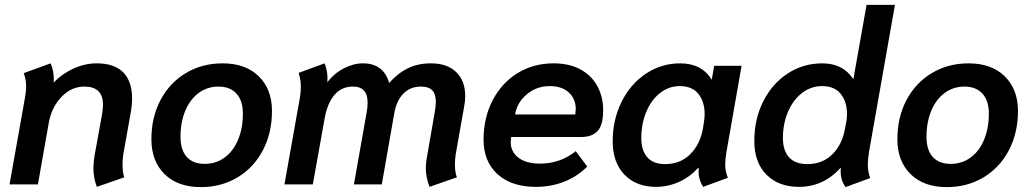

<svg xmlns="http://www.w3.org/2000/svg" viewBox="-20 -754 4214 785"><path d="M362 -67Q362 -90 367 -120L398 -291Q401 -311 401 -326Q401 -400 325 -400Q272 -400 232 -358.5Q192 -317 180 -255L135 0H19L82 -354Q87 -382 87 -400Q87 -428 77 -455L187 -495Q200 -465 200 -430Q200 -421 199 -416Q233 -452 280 -473.5Q327 -495 375 -495Q448 -495 484 -458Q520 -421 520 -352Q520 -324 514 -291L484 -122Q481 -101 481 -81Q481 -50 488 -29L376 10Q362 -26 362 -67Z M599 -185Q599 -274 636 -344.5Q673 -415 739.5 -455Q806 -495 890 -495Q984 -495 1038 -442Q1092 -389 1092 -300Q1092 -211 1055 -140Q1018 -69 951.5 -29Q885 11 801 11Q707 11 653 -42Q599 -95 599 -185ZM973 -290Q973 -342 947 -371Q921 -400 873 -400Q828 -400 792.5 -374Q757 -348 737.5 -301Q718 -254 718 -195Q718 -141 743.5 -112.5Q769 -84 817 -84Q863 -84 898.5 -110Q934 -136 953.5 -183Q973 -230 973 -290Z M1721 -65Q1721 -90 1727 -120L1757 -293Q1762 -320 1762 -337Q1762 -369 1747.5 -384.5Q1733 -400 1701 -400Q1657 -400 1629 -371Q1601 -342 1592 -291L1541 0H1427L1479 -294Q1483 -314 1483 -335Q1483 -400 1423 -400Q1376 -400 1347 -365.5Q1318 -331 1307 -268L1259 0H1143L1206 -354Q1210 -377 1210 -400Q1210 -427 1201 -456L1307 -495Q1319 -465 1319 -433Q1319 -422 1318 -417Q1346 -454 1385.5 -474.5Q1425 -495 1464 -495Q1548 -495 1571 -415Q1608 -456 1649 -475.5Q1690 -495 1741 -495Q1809 -495 1845.5 -459Q1882 -423 1882 -362Q1882 -340 1878 -320L1843 -122Q1840 -101 1840 -82Q1840 -49 1848 -29L1736 10Q1721 -30 1721 -65Z M1957 -183Q1957 -272 1994 -343.5Q2031 -415 2096 -455Q2161 -495 2243 -495Q2309 -495 2354.5 -469.5Q2400 -444 2423 -400.5Q2446 -357 2446 -304Q2446 -242 2423 -218Q2400 -194 2358 -194H2070Q2068 -180 2068 -174Q2068 -133 2100 -109Q2132 -85 2187 -85Q2271 -85 2334 -136L2381 -73Q2341 -33 2287.5 -11.5Q2234 10 2171 10Q2071 10 2014 -42Q1957 -94 1957 -183ZM2332 -286Q2334 -302 2334 -308Q2334 -350 2305.5 -376Q2277 -402 2228 -402Q2174 -402 2134 -368.5Q2094 -335 2086 -286Z M2485 -176Q2485 -264 2521 -337Q2557 -410 2620.5 -452.5Q2684 -495 2761 -495Q2849 -495 2890 -428L2900 -485H3012L2950 -132Q2945 -99 2945 -82Q2945 -54 2956 -27L2855 10Q2836 -19 2836 -53L2837 -68H2835Q2800 -30 2755.5 -10Q2711 10 2662 10Q2581 10 2533 -40Q2485 -90 2485 -176ZM2854 -229 2858 -255Q2861 -272 2861 -288Q2861 -338 2835.5 -370Q2810 -402 2759 -402Q2715 -402 2679 -374Q2643 -346 2622.5 -297Q2602 -248 2602 -189Q2602 -139 2626.5 -111Q2651 -83 2699 -83Q2762 -83 2802.5 -124Q2843 -165 2854 -229Z M3417 -55 3418 -69Q3347 10 3247 10Q3163 10 3113.5 -40Q3064 -90 3064 -177Q3064 -267 3100.5 -339.5Q3137 -412 3200.5 -453.5Q3264 -495 3342 -495Q3427 -495 3469 -430L3523 -734H3639L3533 -133Q3528 -100 3528 -82Q3528 -52 3538 -26L3437 11Q3417 -16 3417 -55ZM3435 -229 3440 -255Q3443 -272 3443 -288Q3443 -338 3417.5 -370Q3392 -402 3341 -402Q3296 -402 3259.5 -374Q3223 -346 3202 -297.5Q3181 -249 3181 -189Q3181 -139 3206 -111Q3231 -83 3281 -83Q3343 -83 3383.5 -123.5Q3424 -164 3435 -229Z M3649 -185Q3649 -274 3686 -344.5Q3723 -415 3789.5 -455Q3856 -495 3940 -495Q4034 -495 4088 -442Q4142 -389 4142 -300Q4142 -211 4105 -140Q4068 -69 4001.5 -29Q3935 11 3851 11Q3757 11 3703 -42Q3649 -95 3649 -185ZM4023 -290Q4023 -342 3997 -371Q3971 -400 3923 -400Q3878 -400 3842.5 -374Q3807 -348 3787.5 -301Q3768 -254 3768 -195Q3768 -141 3793.5 -112.5Q3819 -84 3867 -84Q3913 -84 3948.5 -110Q3984 -136 4003.5 -183Q4023 -230 4023 -290Z"/></svg>

Font: Niramit SemiBold
Style: Italic
Weight: 600
Italic angle: -10°
Designer: Katatrad Aksorn Co.,Ltd.
Foundry: Cadson Demak Co.,Ltd.
Version: Version 1.001; ttfautohint (v1.6)